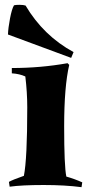

<svg xmlns="http://www.w3.org/2000/svg" viewBox="-20 -767 368 796"><path d="M93 -322Q93 -384 85 -450Q61 -461 29 -463V-485Q148 -485 260 -505L267 -498Q246 -408 246 -243Q246 -78 255 -35Q290 -25 321 -11L318 9Q250 0 160.5 0Q71 0 20 7L17 -13Q33 -22 79 -38Q93 -108 93 -322ZM38 -745Q44 -747 60.5 -747Q77 -747 86 -744Q160 -619 285 -551L275 -527L13 -624Q14 -651 21.5 -690.5Q29 -730 38 -745Z"/></svg>

Font: Almendra
Style: Bold
Weight: 700
Designer: Ana Sanfelippo
Foundry: Ana Sanfelippo
Version: Version 1.004